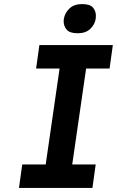

<svg xmlns="http://www.w3.org/2000/svg" viewBox="-20 -921 573 941"><path d="M73 0 89 -115H204L272 -585H157L173 -700H533L517 -585H402L334 -115H449L433 0ZM361 -758Q322 -758 307 -775.5Q292 -793 292 -817Q292 -823 293 -829Q298 -858 320.5 -879.5Q343 -901 382 -901Q421 -901 435.5 -884Q450 -867 450 -844Q450 -837 449 -829Q445 -801 422.5 -779.5Q400 -758 361 -758Z"/></svg>

Font: Lexend Med
Style: Italic
Weight: 500
Italic angle: -8.13011°
Designer: Bonnie Shaver-Troup, Thomas Jockin
Foundry: Lexend
Version: Version 1.007